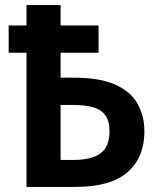

<svg xmlns="http://www.w3.org/2000/svg" viewBox="-20 -734 628 754"><path d="M218 -714V-634H367V-527H218V-429H269Q371 -429 432 -402Q493 -375 520 -327Q547 -279 547 -218Q547 -115 480.5 -57.5Q414 0 276 0H84V-527H14V-634H84V-714ZM265 -322H218V-106H270Q340 -106 375 -132Q410 -158 410 -218Q410 -259 393.5 -281.5Q377 -304 344.5 -313Q312 -322 265 -322Z"/></svg>

Font: Noto Sans Display SemiBold
Style: Regular
Weight: 600
Designer: Monotype Design Team
Foundry: Monotype Imaging Inc.
Version: Version 2.003